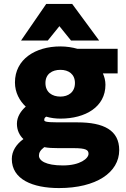

<svg xmlns="http://www.w3.org/2000/svg" viewBox="-20 -739 640 976"><path d="M205 9C225 13 249 14 276 14H353C419 14 430 24 430 43C430 66 388 102 300 102C211 102 178 77 178 52C178 38 184 25 205 9ZM280 217C469 217 586 138 586 24C586 -77 507 -117 374 -117H274C207 -117 205 -123 205 -129C205 -137 207 -141 215 -146C238 -139 264 -136 287 -136C415 -136 516 -196 516 -308C516 -329 511 -348 503 -366H578V-491H373C349 -498 319 -503 287 -503C160 -503 56 -438 56 -320C56 -268 80 -226 111 -197C87 -176 66 -146 66 -110C66 -77 79 -51 99 -32C63 -6 40 29 40 69C40 173 146 217 280 217ZM211 -317C211 -363 245 -384 287 -384C329 -384 361 -362 361 -317C361 -270 327 -248 287 -248C245 -248 211 -270 211 -317ZM223 -533 282 -606 341 -533H484L347 -719H215L87 -533Z"/></svg>

Font: Falling Sky
Style: ExBd
Weight: 400
Designer: Paul D. Hunt
Foundry: Adobe Systems Incorporated
Version: Version 1.02